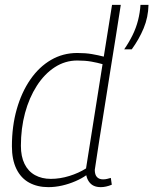

<svg xmlns="http://www.w3.org/2000/svg" viewBox="-20 -760 631 790"><path d="M395 10Q378 10 366 4.5Q354 -1 346 -12.5Q338 -24 335 -39Q317 -26 290.5 -14.5Q264 -3 235.5 3.5Q207 10 179 10Q134 10 100 -8.5Q66 -27 47.5 -65Q29 -103 29 -158Q29 -241 49 -311Q69 -381 105 -433Q141 -485 190 -513.5Q239 -542 298 -542Q332 -542 358 -537.5Q384 -533 407 -527L441 -740H477Q467 -674 456.5 -609.5Q446 -545 436.5 -485Q427 -425 418.5 -371Q410 -317 402.5 -270.5Q395 -224 389 -186Q383 -148 379 -120.5Q375 -93 372.5 -77.5Q370 -62 370 -61Q370 -41 379 -31.5Q388 -22 404 -22Q413 -22 421 -24Q429 -26 436 -28L440 0Q428 5 416.5 7.5Q405 10 395 10ZM189 -24Q227 -24 265.5 -36Q304 -48 334 -67L402 -496Q381 -502 356 -506.5Q331 -511 298 -511Q248 -511 205.5 -483.5Q163 -456 131.5 -407Q100 -358 83 -295Q66 -232 66 -160Q66 -116 81 -85.5Q96 -55 124 -39.5Q152 -24 189 -24ZM491 -557Q511 -586 525.5 -615.5Q540 -645 548 -676.5Q556 -708 558 -740H591Q590 -689 571 -643.5Q552 -598 522 -557Z"/></svg>

Font: Georama ExtraCondensed Thin ExtraLight
Style: Italic
Weight: 250
Italic angle: -9°
Version: Version 1.001